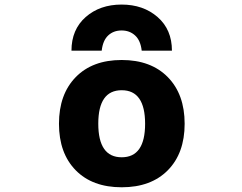

<svg xmlns="http://www.w3.org/2000/svg" viewBox="-20 -793 1040 825"><path d="M773.4 -261.2Q773.4 -134.8 701.2 -61.5Q628.9 11.7 502.9 11.7Q377 11.7 305.2 -61.5Q233.4 -134.8 233.4 -261.2Q233.4 -387.7 305.2 -461.4Q377 -535.2 502.9 -535.2Q628.9 -535.2 701.2 -461.4Q773.4 -387.7 773.4 -261.2ZM402.3 -261.7Q402.3 -117.2 502.9 -117.2Q603.5 -117.2 603.5 -261.2Q603.5 -405.3 502.9 -405.3Q402.3 -405.3 402.3 -261.7ZM718.8 -575.2H588.9Q584 -619.1 560.5 -640.6Q537.1 -662.1 502.4 -662.1Q467.8 -662.1 444.8 -640.6Q421.9 -619.1 417 -575.2H287.1Q287.1 -666 348.1 -719.7Q409.2 -773.4 502.4 -773.4Q595.7 -773.4 657.2 -719.7Q718.8 -666 718.8 -575.2Z"/></svg>

Font: Gen Shin Gothic Monospace Heavy
Style: Bold
Weight: 800
Designer: [Source Han Sans]
Ryoko NISHIZUKA  (kana & ideographs); Paul D. Hunt (Latin, Greek & Cyrillic); Wenlong ZHANG  (bopomofo
Version: Version 1.002.20150607